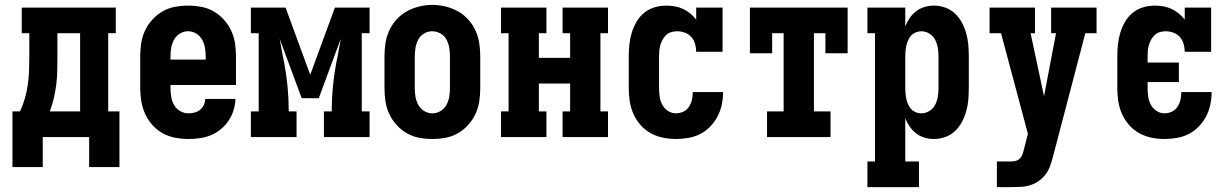

<svg xmlns="http://www.w3.org/2000/svg" viewBox="-20 -561 5040 786"><path d="M31 123V-105H62Q74 -131 82 -159Q90 -187 94 -215.5Q98 -244 99 -273Q100 -302 100 -331V-425H69V-530H454V-425H423V-105H469V123H345V0H155V123ZM308 -105V-425H215V-331Q215 -303 214.5 -274Q214 -245 210.5 -216.5Q207 -188 200.5 -160Q194 -132 184 -105Z M752 8Q725 8 698 3Q671 -2 647 -15Q623 -28 604.5 -48.5Q586 -69 574.5 -94Q563 -119 558.5 -146Q554 -173 554 -200V-330Q554 -357 558 -384Q562 -411 573.5 -435.5Q585 -460 603.5 -480.5Q622 -501 645.5 -514.5Q669 -528 696 -533Q723 -538 750 -538Q777 -538 804 -533Q831 -528 854.5 -514.5Q878 -501 896.5 -480.5Q915 -460 926.5 -435.5Q938 -411 942 -384Q946 -357 946 -330V-213H678V-200Q678 -182 681 -164Q684 -146 693 -130.5Q702 -115 718 -106Q734 -97 752 -97Q765 -97 777.5 -100.5Q790 -104 799.5 -112Q809 -120 814.5 -131.5Q820 -143 820 -156H944Q943 -132 936 -109.5Q929 -87 916 -67.5Q903 -48 884.5 -32.5Q866 -17 844.5 -8Q823 1 799.5 4.5Q776 8 752 8ZM822 -317V-330Q822 -348 819 -365.5Q816 -383 807.5 -398.5Q799 -414 783.5 -423.5Q768 -433 750 -433Q732 -433 716.5 -423.5Q701 -414 692.5 -398.5Q684 -383 681 -365.5Q678 -348 678 -330V-317Z M1007 0V-105H1039V-425H1007V-530H1149L1250 -255L1351 -530H1493V-425H1461V-105H1493V0H1306V-105H1338V-106Q1338 -155 1342.5 -203.5Q1347 -252 1356 -301L1363 -335Q1366 -352 1369 -368.5Q1372 -385 1375 -402L1285 -159H1215L1125 -402Q1128 -385 1131 -368.5Q1134 -352 1137 -335L1144 -301Q1153 -252 1157.5 -203.5Q1162 -155 1162 -106V-105H1194V0Z M1750 8Q1723 8 1696 3Q1669 -2 1645.5 -15.5Q1622 -29 1603.5 -49.5Q1585 -70 1573.5 -94.5Q1562 -119 1558 -146Q1554 -173 1554 -200V-330Q1554 -357 1558 -384Q1562 -411 1573.5 -436Q1585 -461 1603.5 -481.5Q1622 -502 1646 -515Q1670 -528 1696.5 -534.5Q1723 -541 1750 -541Q1777 -541 1803.5 -534.5Q1830 -528 1854 -515Q1878 -502 1896.5 -481.5Q1915 -461 1926.5 -436Q1938 -411 1942 -384Q1946 -357 1946 -330V-200Q1946 -173 1942 -146Q1938 -119 1926.5 -94.5Q1915 -70 1896.5 -49.5Q1878 -29 1854.5 -15.5Q1831 -2 1804 3Q1777 8 1750 8ZM1750 -97Q1768 -97 1783.5 -106.5Q1799 -116 1807.5 -131.5Q1816 -147 1819 -164.5Q1822 -182 1822 -200V-330Q1822 -348 1819 -366Q1816 -384 1807.5 -399.5Q1799 -415 1783 -424Q1767 -433 1749 -433Q1731 -433 1715.5 -423.5Q1700 -414 1692 -398.5Q1684 -383 1681 -365.5Q1678 -348 1678 -330V-200Q1678 -182 1681 -164.5Q1684 -147 1692.5 -131.5Q1701 -116 1716.5 -106.5Q1732 -97 1750 -97Z M2031 0V-105H2062V-425H2031V-530H2217V-425H2186V-324H2314V-425H2283V-530H2469V-425H2438V-105H2469V0H2283V-105H2314V-219H2186V-105H2217V0Z M2747 8Q2720 8 2693.5 2.5Q2667 -3 2643.5 -16Q2620 -29 2602 -49.5Q2584 -70 2573 -95Q2562 -120 2558 -146.5Q2554 -173 2554 -200V-330Q2554 -354 2556.5 -378.5Q2559 -403 2566 -426.5Q2573 -450 2585.5 -471.5Q2598 -493 2617 -508.5Q2636 -524 2659.5 -531Q2683 -538 2708 -538Q2725 -538 2742.5 -535Q2760 -532 2776 -524.5Q2792 -517 2805.5 -506Q2819 -495 2830 -481V-530H2938V-349H2830Q2830 -365 2825.5 -381Q2821 -397 2810 -409.5Q2799 -422 2783.5 -427.5Q2768 -433 2752 -433Q2740 -433 2728 -429.5Q2716 -426 2707.5 -418Q2699 -410 2693 -399.5Q2687 -389 2683.5 -377.5Q2680 -366 2679 -354Q2678 -342 2678 -330V-200Q2678 -182 2680.5 -165Q2683 -148 2691 -132.5Q2699 -117 2714.5 -107Q2730 -97 2747 -97Q2763 -97 2777.5 -104Q2792 -111 2800.5 -124Q2809 -137 2812.5 -152.5Q2816 -168 2816 -183Q2816 -183 2816 -183.5Q2816 -184 2816 -184H2940Q2940 -184 2940 -183.5Q2940 -183 2940 -182Q2940 -157 2934.5 -131.5Q2929 -106 2917 -83.5Q2905 -61 2887 -42.5Q2869 -24 2846.5 -12.5Q2824 -1 2798.5 3.5Q2773 8 2747 8Z M3120 0V-105H3188V-425H3141V-343H3050V-530H3450V-343H3359V-425H3312V-105H3380V0Z M3531 205V100H3562V-425H3531V-530H3686V-453Q3693 -471 3704 -487Q3715 -503 3730.5 -515Q3746 -527 3765 -532.5Q3784 -538 3803 -538Q3827 -538 3849.5 -530Q3872 -522 3889.5 -505.5Q3907 -489 3918 -468Q3929 -447 3935.5 -424Q3942 -401 3944 -377.5Q3946 -354 3946 -330V-200Q3946 -176 3944 -152.5Q3942 -129 3935.5 -106Q3929 -83 3918 -62Q3907 -41 3889.5 -24.5Q3872 -8 3849.5 0Q3827 8 3803 8Q3784 8 3765 2.5Q3746 -3 3730.5 -15Q3715 -27 3704 -43Q3693 -59 3686 -77V100H3742V205ZM3751 -97Q3769 -97 3784.5 -106.5Q3800 -116 3808 -131.5Q3816 -147 3819 -164.5Q3822 -182 3822 -200V-330Q3822 -348 3819 -365.5Q3816 -383 3808 -398.5Q3800 -414 3784.5 -423.5Q3769 -433 3751 -433Q3740 -433 3729 -428.5Q3718 -424 3710.5 -416Q3703 -408 3698 -397Q3693 -386 3690.5 -375Q3688 -364 3687 -352.5Q3686 -341 3686 -330V-200Q3686 -189 3687 -177.5Q3688 -166 3690.5 -155Q3693 -144 3698 -133Q3703 -122 3710.5 -114Q3718 -106 3729 -101.5Q3740 -97 3751 -97Z M4061 205V100H4119Q4129 100 4138.5 97.5Q4148 95 4155 88Q4162 81 4165.5 71.5Q4169 62 4171 53L4188 -13L4078 -425H4031V-530H4217V-425H4199L4254 -167L4303 -425H4283V-530H4469V-425H4423L4291 79Q4286 98 4279.5 117Q4273 136 4261 152Q4249 168 4233 179.5Q4217 191 4198 197Q4179 203 4159 204Q4139 205 4119 205Z M4747 8Q4720 8 4693.5 2.5Q4667 -3 4643.5 -16Q4620 -29 4602 -49.5Q4584 -70 4573 -95Q4562 -120 4558 -146.5Q4554 -173 4554 -200V-330Q4554 -354 4556.5 -378.5Q4559 -403 4566 -426.5Q4573 -450 4585.5 -471.5Q4598 -493 4617 -508.5Q4636 -524 4659.5 -531Q4683 -538 4708 -538Q4725 -538 4742.5 -535Q4760 -532 4776 -524.5Q4792 -517 4805.5 -506Q4819 -495 4830 -481V-530H4938V-349H4830Q4830 -365 4825.5 -381Q4821 -397 4810 -409.5Q4799 -422 4783.5 -427.5Q4768 -433 4752 -433Q4740 -433 4728 -429.5Q4716 -426 4707.5 -418Q4699 -410 4693 -399.5Q4687 -389 4683.5 -377.5Q4680 -366 4679 -354Q4678 -342 4678 -330V-305H4806V-225H4678V-200Q4678 -182 4680.5 -165Q4683 -148 4691 -132.5Q4699 -117 4714.5 -107Q4730 -97 4747 -97Q4763 -97 4777.5 -104Q4792 -111 4800.5 -124Q4809 -137 4812.5 -152.5Q4816 -168 4816 -183Q4816 -183 4816 -183.5Q4816 -184 4816 -184H4940Q4940 -184 4940 -183.5Q4940 -183 4940 -182Q4940 -157 4934.5 -131.5Q4929 -106 4917 -83.5Q4905 -61 4887 -42.5Q4869 -24 4846.5 -12.5Q4824 -1 4798.5 3.5Q4773 8 4747 8Z"/></svg>

Font: Iosevka Slab Extrabold
Style: Regular
Weight: 800
Monospace: yes
Designer: Belleve Invis
Foundry: Belleve Invis
Version: Version 11.1.1; ttfautohint (v1.8.3)